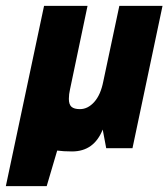

<svg xmlns="http://www.w3.org/2000/svg" viewBox="-64 -508 577 658"><path d="M87 -488H236L176 -202Q172 -185 172 -169Q172 -150 181 -142Q190 -134 210 -134Q237 -134 259 -158.5Q281 -183 290 -229L345 -488H493L390 0H300L288 -64Q258 11 183 11Q153 11 132 8L96 130H-44Z"/></svg>

Font: Decalotype Black Italic
Style: Regular
Weight: 900
Italic angle: -12°
Designer: Alfredo Marco Pradil
Foundry: Alfredo Marco Pradil
Version: Version 1.0